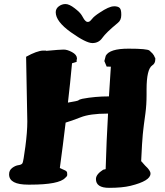

<svg xmlns="http://www.w3.org/2000/svg" viewBox="-20 -904 804 937"><path d="M554.7 -792Q497.1 -744.6 479.5 -719.2Q461.9 -693.8 430.9 -693.8Q399.9 -693.8 325.9 -746.6Q252 -799.3 252 -844.2Q252 -861.8 266.8 -873Q281.7 -884.3 299.8 -884.3Q317.9 -884.3 344.7 -863.5Q371.6 -842.8 379.6 -828.1Q387.7 -813.5 390.4 -809.8Q393.1 -806.2 395.3 -804Q397.5 -801.8 399.9 -799.8Q403.3 -796.9 409.7 -796.9Q410.2 -796.9 411.1 -797.4Q418 -797.4 428.5 -811Q439 -824.7 466.3 -842.3Q512.2 -873 534.7 -873Q535.2 -873 535.6 -873.5Q557.1 -873.5 564.9 -864.3Q571.8 -856 571.8 -834.5Q571.8 -833 571.8 -831.5Q571.8 -830.6 571.8 -830.1Q571.8 -805.2 554.7 -792ZM107.4 -627Q160.2 -656.2 190.9 -657.2H204.1L205.6 -655.8Q272.9 -662.1 290.8 -662.1Q308.6 -662.1 331.5 -649.7Q354.5 -637.2 355.5 -620.1V-616.7L354 -610.8V-602.1Q338.9 -598.1 331.5 -595.2Q322.8 -499 311.5 -403.3Q358.4 -411.1 361.6 -413.8Q364.7 -416.5 368.9 -418.2Q373 -419.9 381.8 -421.9Q443.8 -433.6 511.7 -433.6L521 -578.6L500.5 -579.1L489.3 -606L496.1 -631.8Q514.6 -666.5 606.9 -666.5Q699.2 -666.5 709.7 -657Q720.2 -647.5 724.6 -642.6Q732.9 -632.8 735.8 -623L737.8 -621.1V-613.8Q737.8 -594.2 723.1 -585Q695.3 -566.4 695.3 -467.3V-441.4Q695.3 -392.1 689.7 -351.1Q684.1 -310.1 682.4 -297.1Q680.7 -284.2 679.4 -271.7Q678.2 -259.3 676.8 -247.6Q673.3 -213.4 668.9 -117.7L688 -96.2Q714.4 -71.8 714.4 -57.6V-56.6Q714.4 -21 616.7 2.9Q576.2 12.7 512.2 12.7Q448.2 12.7 448.2 -30.3Q448.2 -53.2 483.4 -75.7Q490.2 -77.1 495.6 -78.6Q499.5 -214.8 507.3 -349.6H503.9Q419.4 -349.6 373.5 -331.5Q327.6 -313.5 300.3 -305.7Q287.1 -194.3 272 -84L295.9 -73.2Q308.1 -67.9 307.6 -59.6L308.1 -50.3Q308.1 -43.9 298.3 -36.1Q268.6 -2.9 127.4 -2.9H117.7Q25.4 -2.9 24.4 -51.8V-53.7Q24.4 -73.2 39.8 -84.7Q55.2 -96.2 70.6 -98.1Q85.9 -100.1 90.1 -108.4Q94.2 -116.7 103.8 -188.5Q113.3 -260.3 113.3 -311Z"/></svg>

Font: Drukaatie burti
Style: Heavy
Weight: 800
Version: Version 0.14